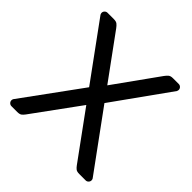

<svg xmlns="http://www.w3.org/2000/svg" viewBox="-182 -851 1003 1003"><g transform="rotate(45 319.0 -350.0)"><path d="M129 -23Q121 -12 113 -6Q105 0 88 0H45Q36 0 29.5 -6.5Q23 -13 23 -22Q23 -28 26 -33L262 -357L36 -667Q33 -673 33 -678Q33 -687 39.5 -693.5Q46 -700 55 -700H102Q119 -700 127.5 -693Q136 -686 144 -675L322 -431L496 -674Q504 -685 512.5 -692.5Q521 -700 538 -700H581Q590 -700 596.5 -693.5Q603 -687 603 -678Q603 -673 600 -667L377 -355L612 -33Q615 -28 615 -22Q615 -13 608.5 -6.5Q602 0 593 0H546Q529 0 521 -6Q513 -12 505 -23L317 -281Z"/></g></svg>

Font: Rubik
Style: Regular
Weight: 400
Designer: Hubert & Fischer
Foundry: Hubert & Fischer
Version: Version 1.100